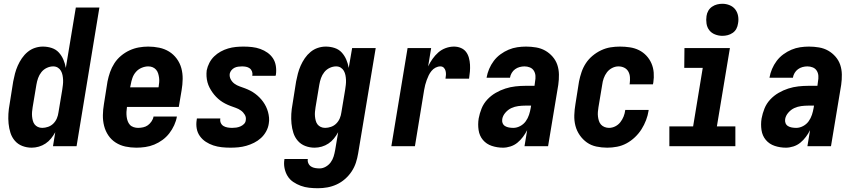

<svg xmlns="http://www.w3.org/2000/svg" viewBox="-20 -775 4540 1018"><path d="M148 8Q122 8 98.5 -1Q75 -10 59 -28.5Q43 -47 35.5 -70.5Q28 -94 25.5 -119.5Q23 -145 24.5 -171Q26 -197 31 -223L50 -343Q54 -364 59.5 -385Q65 -406 74 -426.5Q83 -447 96 -466Q109 -485 126.5 -499.5Q144 -514 165 -521Q186 -528 207 -528Q232 -528 254.5 -520.5Q277 -513 292 -496.5Q307 -480 316 -459Q325 -438 329 -415L382 -735H507L386 0H261L273 -74Q263 -56 250.5 -40.5Q238 -25 221.5 -14Q205 -3 186 2.5Q167 8 148 8ZM204 -97Q219 -97 235 -102.5Q251 -108 263 -120Q275 -132 281.5 -147.5Q288 -163 290 -179L310 -299Q312 -312 313.5 -325Q315 -338 314.5 -351Q314 -364 311.5 -376.5Q309 -389 303 -399.5Q297 -410 286.5 -416.5Q276 -423 262 -423Q245 -423 228 -415Q211 -407 199.5 -392.5Q188 -378 182 -361Q176 -344 173 -326L153 -206Q151 -194 150 -182Q149 -170 150 -158.5Q151 -147 154 -135.5Q157 -124 163.5 -115.5Q170 -107 180.5 -102Q191 -97 204 -97Z M703 8Q673 8 645 2Q617 -4 593.5 -19Q570 -34 554.5 -57Q539 -80 532 -107.5Q525 -135 525.5 -164.5Q526 -194 531 -223L550 -343Q555 -368 563.5 -392.5Q572 -417 586.5 -439.5Q601 -462 622 -479.5Q643 -497 667 -508Q691 -519 716 -523.5Q741 -528 766 -528Q796 -528 824.5 -522Q853 -516 876.5 -501.5Q900 -487 917 -464Q934 -441 941.5 -413.5Q949 -386 948.5 -356Q948 -326 943 -297L928 -208H653V-206Q651 -194 650.5 -181.5Q650 -169 651.5 -156.5Q653 -144 657 -133Q661 -122 668.5 -113.5Q676 -105 688 -101Q700 -97 712 -97Q725 -97 739 -100Q753 -103 764 -111Q775 -119 783.5 -131.5Q792 -144 794 -157H918Q914 -134 903.5 -111Q893 -88 877.5 -68Q862 -48 841.5 -33Q821 -18 798 -8.5Q775 1 750.5 4.5Q726 8 703 8ZM670 -312H820L821 -314Q823 -326 824 -338.5Q825 -351 823.5 -362.5Q822 -374 818.5 -385.5Q815 -397 807.5 -405.5Q800 -414 789.5 -418.5Q779 -423 766 -423Q749 -423 731 -415.5Q713 -408 700.5 -393.5Q688 -379 682 -361.5Q676 -344 673 -326Z M1202 8Q1178 8 1155 5.5Q1132 3 1111 -4Q1090 -11 1071.5 -23Q1053 -35 1040 -53Q1027 -71 1023 -93.5Q1019 -116 1023 -140L1024 -147H1148V-145Q1146 -133 1151 -122.5Q1156 -112 1165.5 -106.5Q1175 -101 1187 -99Q1199 -97 1211 -97Q1222 -97 1232.5 -98.5Q1243 -100 1254 -104.5Q1265 -109 1273.5 -117.5Q1282 -126 1283 -137Q1286 -153 1278 -166.5Q1270 -180 1257.5 -189Q1245 -198 1230.5 -203Q1216 -208 1201.5 -213.5Q1187 -219 1173.5 -226Q1160 -233 1148 -242Q1136 -251 1125.5 -262Q1115 -273 1106.5 -285Q1098 -297 1091 -310.5Q1084 -324 1080 -339Q1076 -354 1075 -370Q1074 -386 1076 -402Q1080 -422 1090 -441.5Q1100 -461 1115.5 -476Q1131 -491 1150 -501.5Q1169 -512 1189.5 -518Q1210 -524 1230.5 -526Q1251 -528 1271 -528Q1294 -528 1316.5 -525.5Q1339 -523 1360 -515.5Q1381 -508 1398.5 -495.5Q1416 -483 1427.5 -465.5Q1439 -448 1442.5 -425.5Q1446 -403 1443 -380L1441 -373H1317L1318 -375Q1320 -386 1316 -396.5Q1312 -407 1303.5 -413Q1295 -419 1284.5 -421Q1274 -423 1263 -423Q1253 -423 1242.5 -421.5Q1232 -420 1223 -415.5Q1214 -411 1207 -402.5Q1200 -394 1198 -384Q1196 -368 1203.5 -354Q1211 -340 1223.5 -331Q1236 -322 1250.5 -317Q1265 -312 1279.5 -306.5Q1294 -301 1307.5 -294Q1321 -287 1333 -278Q1345 -269 1355.5 -258.5Q1366 -248 1375 -235.5Q1384 -223 1390.5 -209.5Q1397 -196 1401 -181.5Q1405 -167 1406.5 -151Q1408 -135 1405 -119Q1402 -98 1391 -78Q1380 -58 1363.5 -43Q1347 -28 1327 -18Q1307 -8 1286 -2Q1265 4 1244 6Q1223 8 1202 8Z M1666 223Q1643 223 1619.5 220.5Q1596 218 1574.5 210Q1553 202 1534.5 189.5Q1516 177 1504.5 158Q1493 139 1488.5 116Q1484 93 1488 70V68H1612Q1610 80 1615 91Q1620 102 1629.5 108Q1639 114 1651 116Q1663 118 1675 118Q1691 118 1707 109Q1723 100 1733.5 85.5Q1744 71 1749 54.5Q1754 38 1757 21L1773 -74Q1763 -56 1750.5 -40.5Q1738 -25 1721.5 -14Q1705 -3 1686 2.5Q1667 8 1648 8Q1622 8 1598.5 -1Q1575 -10 1559 -28.5Q1543 -47 1535.5 -70.5Q1528 -94 1525.5 -119.5Q1523 -145 1524.5 -171Q1526 -197 1531 -223L1550 -343Q1554 -364 1559.5 -385Q1565 -406 1574 -426.5Q1583 -447 1596 -466Q1609 -485 1626.5 -499.5Q1644 -514 1665 -521Q1686 -528 1707 -528Q1732 -528 1754.5 -520.5Q1777 -513 1792 -496.5Q1807 -480 1816 -459Q1825 -438 1829 -415L1847 -520H1972L1879 38Q1875 63 1867 87.5Q1859 112 1844.5 134Q1830 156 1809.5 174Q1789 192 1765 203Q1741 214 1716 218.5Q1691 223 1666 223ZM1704 -97Q1719 -97 1735 -102.5Q1751 -108 1763 -120Q1775 -132 1781.5 -147.5Q1788 -163 1790 -179L1810 -299Q1812 -312 1813.5 -325Q1815 -338 1814.5 -351Q1814 -364 1811.5 -376.5Q1809 -389 1803 -399.5Q1797 -410 1786.5 -416.5Q1776 -423 1762 -423Q1745 -423 1728 -415Q1711 -407 1699.5 -392.5Q1688 -378 1682 -361Q1676 -344 1673 -326L1653 -206Q1651 -194 1650 -182Q1649 -170 1650 -158.5Q1651 -147 1654 -135.5Q1657 -124 1663.5 -115.5Q1670 -107 1680.5 -102Q1691 -97 1704 -97Z M2055 0 2141 -520H2266L2250 -423Q2260 -444 2273.5 -463Q2287 -482 2304 -497Q2321 -512 2343 -520Q2365 -528 2387 -528Q2406 -528 2423 -521Q2440 -514 2450.5 -500.5Q2461 -487 2466 -469Q2471 -451 2472 -432.5Q2473 -414 2471.5 -395.5Q2470 -377 2467 -358H2342Q2344 -368 2344.5 -378.5Q2345 -389 2342.5 -399Q2340 -409 2333 -416Q2326 -423 2315 -423Q2302 -423 2289.5 -416.5Q2277 -410 2268 -399Q2259 -388 2253 -375.5Q2247 -363 2242.5 -350.5Q2238 -338 2234.5 -325Q2231 -312 2229 -299L2180 0Z M2647 8Q2616 8 2587.5 -1.5Q2559 -11 2540.5 -33Q2522 -55 2517.5 -85.5Q2513 -116 2518 -147Q2523 -174 2533.5 -200Q2544 -226 2563.5 -247Q2583 -268 2608 -282.5Q2633 -297 2659.5 -305.5Q2686 -314 2713 -317Q2740 -320 2766 -320H2814L2817 -343Q2820 -358 2819 -373Q2818 -388 2810.5 -400Q2803 -412 2789.5 -417.5Q2776 -423 2761 -423Q2748 -423 2735 -419.5Q2722 -416 2711 -408Q2700 -400 2693 -388Q2686 -376 2684 -363H2560V-364Q2564 -387 2573.5 -409.5Q2583 -432 2598 -452Q2613 -472 2633.5 -487Q2654 -502 2676.5 -511.5Q2699 -521 2722.5 -524.5Q2746 -528 2769 -528Q2796 -528 2822.5 -523.5Q2849 -519 2871 -506.5Q2893 -494 2910 -474.5Q2927 -455 2935 -431Q2943 -407 2943.5 -380Q2944 -353 2940 -325L2886 0H2761L2775 -85Q2766 -67 2753 -49.5Q2740 -32 2723.5 -18.5Q2707 -5 2686.5 1.5Q2666 8 2647 8ZM2702 -97Q2720 -97 2738 -106.5Q2756 -116 2767.5 -132Q2779 -148 2785 -166.5Q2791 -185 2794 -203L2796 -215H2766Q2747 -215 2728 -212.5Q2709 -210 2691.5 -202Q2674 -194 2660 -178Q2646 -162 2643 -144Q2641 -132 2645 -122Q2649 -112 2658 -106.5Q2667 -101 2678.5 -99Q2690 -97 2702 -97Z M3200 8Q3170 8 3142 2Q3114 -4 3092 -19.5Q3070 -35 3054 -58Q3038 -81 3031 -108Q3024 -135 3025 -164.5Q3026 -194 3031 -223L3050 -343Q3055 -368 3063.5 -393Q3072 -418 3086.5 -440Q3101 -462 3122 -479.5Q3143 -497 3167.5 -508.5Q3192 -520 3217 -524Q3242 -528 3267 -528Q3294 -528 3320 -524Q3346 -520 3368 -509Q3390 -498 3407 -480Q3424 -462 3434 -439Q3444 -416 3446 -390Q3448 -364 3444 -338L3442 -328H3318L3319 -333Q3321 -349 3320 -365.5Q3319 -382 3311.5 -395.5Q3304 -409 3290 -416Q3276 -423 3259 -423Q3242 -423 3225.5 -414.5Q3209 -406 3198 -391.5Q3187 -377 3181 -360Q3175 -343 3173 -326L3153 -206Q3151 -194 3150 -181.5Q3149 -169 3150.5 -157Q3152 -145 3155.5 -134Q3159 -123 3166.5 -114.5Q3174 -106 3185.5 -101.5Q3197 -97 3209 -97Q3226 -97 3242 -105Q3258 -113 3269 -127Q3280 -141 3286.5 -157.5Q3293 -174 3295 -191V-192H3419V-189Q3415 -163 3405.5 -138Q3396 -113 3381.5 -90Q3367 -67 3346.5 -47.5Q3326 -28 3302 -15Q3278 -2 3251.5 3Q3225 8 3200 8Z M3529 0V-105H3655L3706 -415H3608L3609 -520H3850L3781 -105H3879V0ZM3810 -585Q3790 -585 3771 -592.5Q3752 -600 3740.5 -615Q3729 -630 3726 -650Q3723 -670 3726 -690Q3728 -705 3735.5 -718Q3743 -731 3755.5 -739.5Q3768 -748 3782 -751.5Q3796 -755 3810 -755Q3830 -755 3848.5 -747.5Q3867 -740 3878.5 -725Q3890 -710 3893.5 -690Q3897 -670 3893 -650Q3891 -635 3884 -622Q3877 -609 3864.5 -600.5Q3852 -592 3838 -588.5Q3824 -585 3810 -585Z M4147 8Q4116 8 4087.5 -1.5Q4059 -11 4040.5 -33Q4022 -55 4017.5 -85.5Q4013 -116 4018 -147Q4023 -174 4033.5 -200Q4044 -226 4063.5 -247Q4083 -268 4108 -282.5Q4133 -297 4159.5 -305.5Q4186 -314 4213 -317Q4240 -320 4266 -320H4314L4317 -343Q4320 -358 4319 -373Q4318 -388 4310.5 -400Q4303 -412 4289.5 -417.5Q4276 -423 4261 -423Q4248 -423 4235 -419.5Q4222 -416 4211 -408Q4200 -400 4193 -388Q4186 -376 4184 -363H4060V-364Q4064 -387 4073.5 -409.5Q4083 -432 4098 -452Q4113 -472 4133.5 -487Q4154 -502 4176.5 -511.5Q4199 -521 4222.5 -524.5Q4246 -528 4269 -528Q4296 -528 4322.5 -523.5Q4349 -519 4371 -506.5Q4393 -494 4410 -474.5Q4427 -455 4435 -431Q4443 -407 4443.5 -380Q4444 -353 4440 -325L4386 0H4261L4275 -85Q4266 -67 4253 -49.5Q4240 -32 4223.5 -18.5Q4207 -5 4186.5 1.5Q4166 8 4147 8ZM4202 -97Q4220 -97 4238 -106.5Q4256 -116 4267.5 -132Q4279 -148 4285 -166.5Q4291 -185 4294 -203L4296 -215H4266Q4247 -215 4228 -212.5Q4209 -210 4191.5 -202Q4174 -194 4160 -178Q4146 -162 4143 -144Q4141 -132 4145 -122Q4149 -112 4158 -106.5Q4167 -101 4178.5 -99Q4190 -97 4202 -97Z"/></svg>

Font: Iosevka Extrabold Oblique
Style: Regular
Weight: 800
Italic angle: -9°
Monospace: yes
Designer: Belleve Invis
Foundry: Belleve Invis
Version: Version 32.5.0; ttfautohint (v1.8.4)